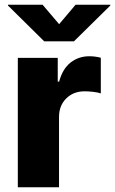

<svg xmlns="http://www.w3.org/2000/svg" viewBox="-20 -790 485 810"><path d="M55.2 0V-545.9H223.6V-445.8H229.5Q244.1 -500 278.1 -526.4Q312 -552.7 356.4 -552.7Q381.3 -552.7 405.3 -546.4V-396Q392.6 -400.4 372.6 -402.6Q352.5 -404.8 336.9 -404.8Q290 -404.8 259.5 -374.8Q229 -344.7 229 -296.4V0ZM159.7 -770 229.5 -688 298.8 -770H445.3V-766.6L292 -615.7H166.5L13.7 -766.6V-770Z"/></svg>

Font: Inter Extra Bold
Style: Regular
Weight: 800
Designer: Rasmus Andersson
Foundry: rsms
Version: Version 4.000;git-3c8e0fc